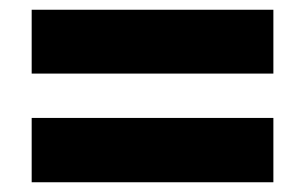

<svg xmlns="http://www.w3.org/2000/svg" viewBox="-20 -549 626 394"><path d="M45 -398V-529H541V-398ZM45 -175V-307H541V-175Z"/></svg>

Font: Noto Sans Black
Style: Regular
Weight: 900
Designer: Monotype Design Team
Foundry: Monotype Imaging Inc.
Version: Version 2.007